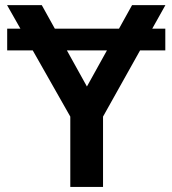

<svg xmlns="http://www.w3.org/2000/svg" viewBox="-20 -736 679 756"><path d="M8.3 -623H630.9V-537.6H8.3ZM256.8 -276.9 7.8 -715.8H144.5L333 -376H311.5L500 -715.8H631.3L385.7 -276.9V0H256.8Z"/></svg>

Font: Monda SemiBold
Style: Regular
Weight: 600
Designer: Vernon Adams
Foundry: Vernon Adams
Version: Version 2.200